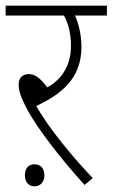

<svg xmlns="http://www.w3.org/2000/svg" viewBox="-20 -642 398 679"><path d="M308 -12C236 -88 156 -184 108 -267C195 -308 268 -363 268 -476C268 -516 259 -558 245 -587H358V-622H0V-587H206C219 -565 231 -529 231 -480C231 -409 197 -360 147 -333C126 -361 107 -380 82 -380C60 -380 46 -367 46 -344C46 -321 53 -298 80 -248C113 -189 185 -92 279 12ZM68 -22C68 2 82 17 102 17C122 17 137 2 137 -22C137 -46 124 -61 102 -61C81 -61 68 -47 68 -22Z"/></svg>

Font: Noto Sans Devanagari SemiCondensed ExtraLight
Style: Regular
Weight: 200
Width: 4
Designer: Jelle Bosma - Monotype Design Team
Foundry: Monotype Imaging Inc.
Version: Version 2.004